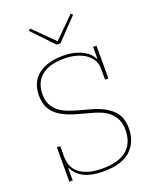

<svg xmlns="http://www.w3.org/2000/svg" viewBox="-169 -1023 915 1131"><g transform="rotate(-20 288.5 -457.5)"><path d="M283 12Q237 12 204.5 4.5Q172 -3 150.5 -16Q129 -29 115.5 -44.5Q102 -60 94 -77H91V0H70V-215H91V-151Q91 -121 100.5 -94.5Q110 -68 132.5 -48.5Q155 -29 191.5 -17.5Q228 -6 281 -6Q384 -6 434.5 -49.5Q485 -93 485 -173Q485 -214 471.5 -241.5Q458 -269 435.5 -288Q413 -307 383.5 -318.5Q354 -330 323 -338L253 -357Q202 -371 167.5 -389Q133 -407 112.5 -429.5Q92 -452 83.5 -478.5Q75 -505 75 -536Q75 -623 132.5 -666.5Q190 -710 287 -710Q329 -710 360 -702Q391 -694 413 -681.5Q435 -669 449 -654Q463 -639 470 -625H473V-698H494V-493H473V-562Q473 -591 459.5 -615Q446 -639 421.5 -656Q397 -673 363 -682.5Q329 -692 287 -692Q195 -692 146 -652Q97 -612 97 -536Q97 -498 110.5 -472Q124 -446 146.5 -428Q169 -410 198 -398.5Q227 -387 259 -378L329 -359Q381 -345 415.5 -326Q450 -307 470.5 -284Q491 -261 499 -234Q507 -207 507 -176Q507 -91 452 -39.5Q397 12 283 12ZM149 -917 161 -927 288 -801 415 -927 427 -917 300 -784H276Z"/></g></svg>

Font: IBM Plex Serif Thin
Style: Regular
Weight: 100
Designer: Mike Abbink, Paul van der Laan, Pieter van Rosmalen
Foundry: Bold Monday
Version: Version 3.001